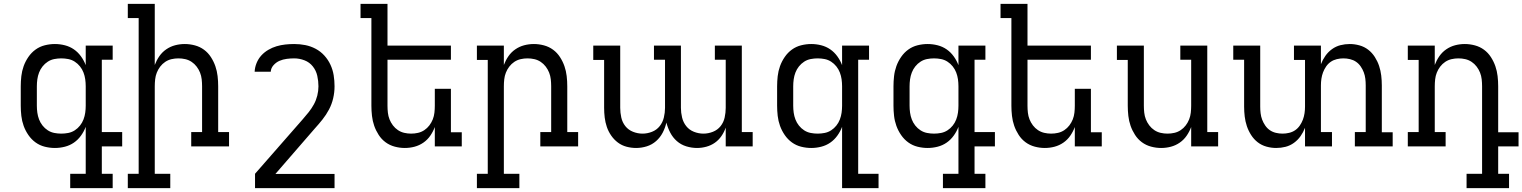

<svg xmlns="http://www.w3.org/2000/svg" viewBox="-20 -755 7850 990"><path d="M296 -66Q314 -66 332 -69.5Q350 -73 365.5 -83Q381 -93 392.5 -107.5Q404 -122 410.5 -139Q417 -156 419.5 -174Q422 -192 422 -210V-310Q422 -328 419.5 -346Q417 -364 410.5 -381Q404 -398 392.5 -412.5Q381 -427 365.5 -437Q350 -447 332 -450.5Q314 -454 296 -454Q278 -454 260 -450.5Q242 -447 226.5 -437Q211 -427 199.5 -412.5Q188 -398 181.5 -381Q175 -364 172.5 -346Q170 -328 170 -310V-210Q170 -192 172.5 -174Q175 -156 181.5 -139Q188 -122 199.5 -107.5Q211 -93 226.5 -83Q242 -73 260 -69.5Q278 -66 296 -66ZM561 215H342V141H422V-101Q413 -77 397.5 -55.5Q382 -34 361 -19.5Q340 -5 314.5 1.5Q289 8 263 8Q237 8 211 1.5Q185 -5 163.5 -20.5Q142 -36 126.5 -58.5Q111 -81 102 -106Q93 -131 90 -157.5Q87 -184 87 -210V-310Q87 -336 90 -362.5Q93 -389 102 -414Q111 -439 126.5 -461.5Q142 -484 163.5 -499.5Q185 -515 211 -521.5Q237 -528 263 -528Q289 -528 314.5 -521.5Q340 -515 361 -500.5Q382 -486 397.5 -464.5Q413 -443 422 -419V-520H561V-447H505V-74H610V0H505V141H561Z M858 215H639V141H695V-662H639V-735H778V-420Q787 -444 801.5 -465Q816 -486 837 -500.5Q858 -515 882.5 -521.5Q907 -528 933 -528Q959 -528 985 -521Q1011 -514 1032 -498.5Q1053 -483 1067.5 -460.5Q1082 -438 1090.5 -413.5Q1099 -389 1102 -362.5Q1105 -336 1105 -310V-74H1161V0H966V-74H1022V-310Q1022 -328 1020 -346Q1018 -364 1011.5 -380.5Q1005 -397 994 -411.5Q983 -426 968 -436Q953 -446 935.5 -450Q918 -454 900 -454Q882 -454 864.5 -450Q847 -446 832 -436Q817 -426 806 -411.5Q795 -397 788.5 -380.5Q782 -364 780 -346Q778 -328 778 -310V141H858Z M1295 215V141L1541 -140Q1557 -158 1572 -177Q1587 -196 1598.5 -217Q1610 -238 1616 -262Q1622 -286 1622 -310Q1622 -337 1616 -364Q1610 -391 1593 -412.5Q1576 -434 1550 -444Q1524 -454 1497 -454Q1478 -454 1458.5 -451.5Q1439 -449 1421.5 -441.5Q1404 -434 1390.5 -419Q1377 -404 1376 -385H1293Q1294 -408 1303 -430Q1312 -452 1327.5 -469Q1343 -486 1363.5 -498Q1384 -510 1406 -516.5Q1428 -523 1451 -525.5Q1474 -528 1497 -528Q1526 -528 1554 -522.5Q1582 -517 1607.5 -503.5Q1633 -490 1652.5 -468.5Q1672 -447 1684 -421Q1696 -395 1700.5 -367Q1705 -339 1705 -310Q1705 -279 1698 -248.5Q1691 -218 1676.5 -190.5Q1662 -163 1642.5 -138.5Q1623 -114 1602 -91L1400 142H1705V215Z M2067 8Q2041 8 2015 1Q1989 -6 1968 -21.5Q1947 -37 1932.5 -59.5Q1918 -82 1909.5 -106.5Q1901 -131 1898 -157.5Q1895 -184 1895 -210V-662H1839V-735H1978V-520H2305V-447H1978V-210Q1978 -192 1980 -174Q1982 -156 1988.5 -139.5Q1995 -123 2006 -108.5Q2017 -94 2032 -84Q2047 -74 2064.5 -70Q2082 -66 2100 -66Q2118 -66 2135.5 -70Q2153 -74 2168 -84Q2183 -94 2194 -108.5Q2205 -123 2211.5 -139.5Q2218 -156 2220 -174Q2222 -192 2222 -210V-297H2305V-73H2361V0H2222V-100Q2213 -76 2198.5 -55Q2184 -34 2163 -19.5Q2142 -5 2117.5 1.5Q2093 8 2067 8Z M2658 215H2439V141H2495V-446H2439V-520H2578V-420Q2587 -444 2601.5 -465Q2616 -486 2637 -500.5Q2658 -515 2682.5 -521.5Q2707 -528 2733 -528Q2759 -528 2785 -521Q2811 -514 2832 -498.5Q2853 -483 2867.5 -460.5Q2882 -438 2890.5 -413.5Q2899 -389 2902 -362.5Q2905 -336 2905 -310V-74H2961V0H2766V-74H2822V-310Q2822 -328 2820 -346Q2818 -364 2811.5 -380.5Q2805 -397 2794 -411.5Q2783 -426 2768 -436Q2753 -446 2735.5 -450Q2718 -454 2700 -454Q2682 -454 2664.5 -450Q2647 -446 2632 -436Q2617 -426 2606 -411.5Q2595 -397 2588.5 -380.5Q2582 -364 2580 -346Q2578 -328 2578 -310V141H2658Z M3260 8Q3235 8 3210.5 1.5Q3186 -5 3166 -20Q3146 -35 3131.5 -56Q3117 -77 3109 -100.5Q3101 -124 3098 -149Q3095 -174 3095 -199V-446H3039V-520H3178V-199Q3178 -174 3183.5 -149Q3189 -124 3204.5 -104.5Q3220 -85 3244 -75.5Q3268 -66 3293 -66Q3318 -66 3342 -75.5Q3366 -85 3381.5 -104.5Q3397 -124 3403 -149Q3409 -174 3409 -199V-447H3352V-520H3491V-199Q3491 -174 3497 -149Q3503 -124 3518.5 -104.5Q3534 -85 3558 -75.5Q3582 -66 3607 -66Q3632 -66 3656 -75.5Q3680 -85 3695.5 -104.5Q3711 -124 3716.5 -149Q3722 -174 3722 -199V-447H3666V-520H3805V-74H3861V0H3722V-97Q3714 -74 3700 -53.5Q3686 -33 3666 -19Q3646 -5 3622 1.5Q3598 8 3574 8Q3546 8 3518.5 -0.5Q3491 -9 3470 -27.5Q3449 -46 3436 -71Q3423 -96 3416 -123Q3410 -96 3397 -71Q3384 -46 3363 -27.5Q3342 -9 3315 -0.5Q3288 8 3260 8Z M4196 -66Q4214 -66 4232 -69.5Q4250 -73 4265.5 -83Q4281 -93 4292.5 -107.5Q4304 -122 4310.5 -139Q4317 -156 4319.5 -174Q4322 -192 4322 -210V-310Q4322 -328 4319.5 -346Q4317 -364 4310.5 -381Q4304 -398 4292.5 -412.5Q4281 -427 4265.5 -437Q4250 -447 4232 -450.5Q4214 -454 4196 -454Q4178 -454 4160 -450.5Q4142 -447 4126.5 -437Q4111 -427 4099.5 -412.5Q4088 -398 4081.5 -381Q4075 -364 4072.5 -346Q4070 -328 4070 -310V-210Q4070 -192 4072.5 -174Q4075 -156 4081.5 -139Q4088 -122 4099.5 -107.5Q4111 -93 4126.5 -83Q4142 -73 4160 -69.5Q4178 -66 4196 -66ZM4322 215V-101Q4313 -77 4297.5 -55.5Q4282 -34 4261 -19.5Q4240 -5 4214.5 1.5Q4189 8 4163 8Q4137 8 4111 1.5Q4085 -5 4063.5 -20.5Q4042 -36 4026.5 -58.5Q4011 -81 4002 -106Q3993 -131 3990 -157.5Q3987 -184 3987 -210V-310Q3987 -336 3990 -362.5Q3993 -389 4002 -414Q4011 -439 4026.5 -461.5Q4042 -484 4063.5 -499.5Q4085 -515 4111 -521.5Q4137 -528 4163 -528Q4189 -528 4214.5 -521.5Q4240 -515 4261 -500.5Q4282 -486 4297.5 -464.5Q4313 -443 4322 -419V-520H4461V-447H4405V141H4510V215Z M4796 -66Q4814 -66 4832 -69.5Q4850 -73 4865.5 -83Q4881 -93 4892.5 -107.5Q4904 -122 4910.5 -139Q4917 -156 4919.5 -174Q4922 -192 4922 -210V-310Q4922 -328 4919.5 -346Q4917 -364 4910.5 -381Q4904 -398 4892.5 -412.5Q4881 -427 4865.5 -437Q4850 -447 4832 -450.5Q4814 -454 4796 -454Q4778 -454 4760 -450.5Q4742 -447 4726.5 -437Q4711 -427 4699.5 -412.5Q4688 -398 4681.5 -381Q4675 -364 4672.5 -346Q4670 -328 4670 -310V-210Q4670 -192 4672.5 -174Q4675 -156 4681.5 -139Q4688 -122 4699.5 -107.5Q4711 -93 4726.5 -83Q4742 -73 4760 -69.5Q4778 -66 4796 -66ZM5061 215H4842V141H4922V-101Q4913 -77 4897.5 -55.5Q4882 -34 4861 -19.5Q4840 -5 4814.5 1.5Q4789 8 4763 8Q4737 8 4711 1.5Q4685 -5 4663.5 -20.5Q4642 -36 4626.5 -58.5Q4611 -81 4602 -106Q4593 -131 4590 -157.5Q4587 -184 4587 -210V-310Q4587 -336 4590 -362.5Q4593 -389 4602 -414Q4611 -439 4626.5 -461.5Q4642 -484 4663.5 -499.5Q4685 -515 4711 -521.5Q4737 -528 4763 -528Q4789 -528 4814.5 -521.5Q4840 -515 4861 -500.5Q4882 -486 4897.5 -464.5Q4913 -443 4922 -419V-520H5061V-447H5005V-74H5110V0H5005V141H5061Z M5367 8Q5341 8 5315 1Q5289 -6 5268 -21.5Q5247 -37 5232.5 -59.5Q5218 -82 5209.5 -106.5Q5201 -131 5198 -157.5Q5195 -184 5195 -210V-662H5139V-735H5278V-520H5605V-447H5278V-210Q5278 -192 5280 -174Q5282 -156 5288.5 -139.5Q5295 -123 5306 -108.5Q5317 -94 5332 -84Q5347 -74 5364.5 -70Q5382 -66 5400 -66Q5418 -66 5435.5 -70Q5453 -74 5468 -84Q5483 -94 5494 -108.5Q5505 -123 5511.5 -139.5Q5518 -156 5520 -174Q5522 -192 5522 -210V-297H5605V-73H5661V0H5522V-100Q5513 -76 5498.5 -55Q5484 -34 5463 -19.5Q5442 -5 5417.5 1.5Q5393 8 5367 8Z M5967 8Q5941 8 5915 1Q5889 -6 5868 -21.5Q5847 -37 5832.5 -59.5Q5818 -82 5809.5 -106.5Q5801 -131 5798 -157.5Q5795 -184 5795 -210V-446H5739V-520H5878V-210Q5878 -192 5880 -174Q5882 -156 5888.5 -139.5Q5895 -123 5906 -108.5Q5917 -94 5932 -84Q5947 -74 5964.5 -70Q5982 -66 6000 -66Q6018 -66 6035.5 -70Q6053 -74 6068 -84Q6083 -94 6094 -108.5Q6105 -123 6111.5 -139.5Q6118 -156 6120 -174Q6122 -192 6122 -210V-447H6066V-520H6205V-74H6261V0H6122V-100Q6113 -76 6098.5 -55Q6084 -34 6063 -19.5Q6042 -5 6017.5 1.5Q5993 8 5967 8Z M6560 8Q6535 8 6510 1Q6485 -6 6465 -21.5Q6445 -37 6431 -59Q6417 -81 6409 -105Q6401 -129 6398 -154.5Q6395 -180 6395 -205V-447H6339V-520H6478V-205Q6478 -188 6480 -171Q6482 -154 6488 -138Q6494 -122 6504 -107.5Q6514 -93 6528 -83.5Q6542 -74 6559 -70Q6576 -66 6593 -66Q6610 -66 6627 -70Q6644 -74 6658 -83.5Q6672 -93 6682 -107.5Q6692 -122 6698 -138Q6704 -154 6706.5 -171Q6709 -188 6709 -205V-446H6652V-520H6791V-424Q6800 -447 6814 -467Q6828 -487 6848 -501.5Q6868 -516 6891.5 -522Q6915 -528 6940 -528Q6965 -528 6990 -521Q7015 -514 7035 -498.5Q7055 -483 7069 -461Q7083 -439 7091 -415Q7099 -391 7102 -365.5Q7105 -340 7105 -315V-73H7161V0H6966V-74H7022V-315Q7022 -332 7020 -349Q7018 -366 7012 -382Q7006 -398 6996 -412.5Q6986 -427 6972 -436.5Q6958 -446 6941 -450Q6924 -454 6907 -454Q6890 -454 6873 -450Q6856 -446 6842 -436.5Q6828 -427 6818 -412.5Q6808 -398 6802 -382Q6796 -366 6793.5 -349Q6791 -332 6791 -315V-74H6848V0H6709V-96Q6700 -73 6686 -53Q6672 -33 6652 -18.5Q6632 -4 6608.5 2Q6585 8 6560 8Z M7761 215H7542V141H7622V-310Q7622 -328 7620 -346Q7618 -364 7611.5 -380.5Q7605 -397 7594 -411.5Q7583 -426 7568 -436Q7553 -446 7535.5 -450Q7518 -454 7500 -454Q7482 -454 7464.5 -450Q7447 -446 7432 -436Q7417 -426 7406 -411.5Q7395 -397 7388.5 -380.5Q7382 -364 7380 -346Q7378 -328 7378 -310V-74H7434V0H7239V-74H7295V-446H7239V-520H7378V-420Q7387 -444 7401.5 -465Q7416 -486 7437 -500.5Q7458 -515 7482.5 -521.5Q7507 -528 7533 -528Q7559 -528 7585 -521Q7611 -514 7632 -498.5Q7653 -483 7667.5 -460.5Q7682 -438 7690.5 -413.5Q7699 -389 7702 -362.5Q7705 -336 7705 -310V-73H7810V0H7705V141H7761Z"/></svg>

Font: Iosevka Etoile
Style: Regular
Weight: 400
Designer: Belleve Invis
Foundry: Belleve Invis
Version: Version 33.2.4